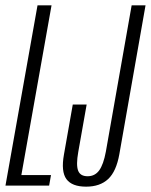

<svg xmlns="http://www.w3.org/2000/svg" viewBox="-50 -695 564 719"><path d="M-29.5 0H134L141 -39.5H30L143 -675H90.5ZM272.5 4Q324.5 4 355 -24.5Q385.5 -53 397 -118L495 -675H443L346.5 -127.5Q337.5 -79 321.5 -57Q305.5 -35 278 -35Q250.5 -35 242.5 -56.2Q234.5 -77.5 243 -125.5L274.5 -303.5H222.5L189.5 -116.5Q178 -52.5 198.8 -24.2Q219.5 4 272.5 4Z"/></svg>

Font: Anybody ExtraCondensed Light
Style: Italic
Weight: 300
Width: 2
Italic angle: -10°
Version: Version 1.113;gftools[0.9.25]